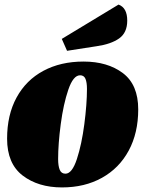

<svg xmlns="http://www.w3.org/2000/svg" viewBox="-20 -799 634 839"><path d="M584 -321Q584 -218 542.5 -141Q501 -64 425.5 -22Q350 20 251 20Q147 20 79 -32Q11 -84 11 -193Q11 -297 52.5 -373Q94 -449 169.5 -489.5Q245 -530 345 -530Q450 -530 517 -479.5Q584 -429 584 -321ZM234 -104Q234 -74 241 -57Q248 -40 266 -40Q295 -40 316 -104Q337 -168 348.5 -256.5Q360 -345 360 -410Q360 -439 353.5 -454.5Q347 -470 330 -470Q300 -470 278.5 -407Q257 -344 245.5 -257Q234 -170 234 -104ZM536 -709Q536 -656 500.5 -631Q465 -606 402 -597L273 -577L250 -629L498 -779Q536 -765 536 -709Z"/></svg>

Font: Sansita Black Italic
Style: Regular
Weight: 900
Italic angle: -11°
Designer: Pablo Cosgaya
Foundry: Omnibus-Type
Version: Version 1.006